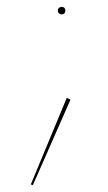

<svg xmlns="http://www.w3.org/2000/svg" viewBox="-20 -380 316 561"><path d="M149 -349Q149 -344 152.5 -341Q156 -338 160 -338Q165 -338 168 -341Q171 -344 171 -349Q171 -354 168 -357Q165 -360 160 -360Q156 -360 152.5 -357Q149 -354 149 -349ZM175 -94 70 159 76 161 186 -89Z"/></svg>

Font: Jost Thin
Style: Regular
Weight: 250
Version: Version 3.710